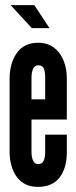

<svg xmlns="http://www.w3.org/2000/svg" viewBox="-20 -722 298 750"><path d="M128.5 8Q74 8 45.8 -30.8Q17.5 -69.5 17.5 -130V-414.5Q17.5 -475 45.8 -515Q74 -555 129 -555Q165.5 -555 190.5 -536.2Q215.5 -517.5 228.2 -486Q241 -454.5 241 -416V-255H103V-128.5Q103 -109 109 -95Q115 -81 129.5 -81Q145 -81 150.8 -94.5Q156.5 -108 156.5 -129V-196H241V-127.5Q241 -65.5 212.8 -28.8Q184.5 8 128.5 8ZM103 -334H156.5V-418.5Q156.5 -440 151.5 -453.5Q146.5 -467 129.5 -467Q115.5 -467 109.2 -453Q103 -439 103 -418.5ZM173.5 -612H104.5L21.5 -702H114Z"/></svg>

Font: League Gothic SemiCondensed
Style: Regular
Weight: 400
Width: 4
Designer: The League of Moveable Type
Version: Version 2.001